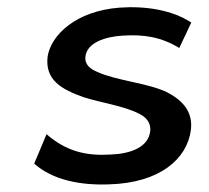

<svg xmlns="http://www.w3.org/2000/svg" viewBox="-20 -505 574 528"><path d="M74 -55C125 -10 200 5 280 2C421 -2 495 -69 505 -148C511 -199 481 -230 438 -252C385 -277 301 -283 248 -307C229 -315 212 -327 215 -350C220 -388 269 -404 317 -407C376 -411 424 -403 473 -373L506 -443C453 -478 379 -489 309 -484C190 -475 121 -410 111 -350C103 -285 149 -259 212 -237C261 -222 322 -213 361 -193C380 -184 396 -169 393 -144C388 -100 339 -82 284 -80C218 -76 163 -88 108 -136Z"/></svg>

Font: Bluebird
Style: LiExtObl
Weight: 300
Designer: Jasper
Foundry: Cannot Into Space Fonts
Version: Version 0.98